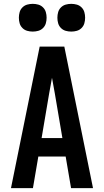

<svg xmlns="http://www.w3.org/2000/svg" viewBox="-20 -977 540 997"><path d="M37 0 186 -735H314L463 0H349L321 -164H179L151 0ZM304 -260 265 -490Q261 -511 257.5 -531.5Q254 -552 250 -573Q246 -552 242.5 -531.5Q239 -511 235 -490L196 -260ZM350 -813Q335 -813 321 -817Q307 -821 296.5 -831.5Q286 -842 282 -856Q278 -870 278 -885Q278 -900 282 -914Q286 -928 296.5 -938.5Q307 -949 321 -953Q335 -957 350 -957Q365 -957 379 -953Q393 -949 403.5 -938.5Q414 -928 418 -914Q422 -900 422 -885Q422 -870 418 -856Q414 -842 403.5 -831.5Q393 -821 379 -817Q365 -813 350 -813ZM150 -813Q135 -813 121 -817Q107 -821 96.5 -831.5Q86 -842 82 -856Q78 -870 78 -885Q78 -900 82 -914Q86 -928 96.5 -938.5Q107 -949 121 -953Q135 -957 150 -957Q165 -957 179 -953Q193 -949 203.5 -938.5Q214 -928 218 -914Q222 -900 222 -885Q222 -870 218 -856Q214 -842 203.5 -831.5Q193 -821 179 -817Q165 -813 150 -813Z"/></svg>

Font: Moesevka
Style: Bold
Weight: 700
Monospace: yes
Designer: Belleve Invis
Foundry: Belleve Invis
Version: Version 32.5.0; ttfautohint (v1.8.4)